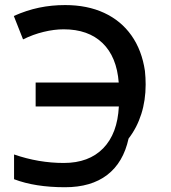

<svg xmlns="http://www.w3.org/2000/svg" viewBox="-20 -744 688 773"><path d="M36.6 -22.5V-122.1Q135.3 -87.9 236.8 -87.9Q337.9 -87.9 395.5 -147Q453.1 -206.1 458.5 -315.4H123.5V-411.6H458Q450.2 -515.1 392.8 -570.6Q335.4 -626 236.3 -626Q198.2 -626 155.8 -615.7Q113.3 -605.5 72.8 -585.4L35.6 -679.7Q86.9 -702.6 137.2 -713.1Q187.5 -723.6 242.2 -723.6Q331.5 -723.6 399.4 -692.1Q467.3 -660.6 509.3 -601.1Q551.3 -541.5 563.5 -458.5Q566.4 -430.7 566.4 -403.8Q566.4 -339.8 548.8 -284.7Q531.2 -229.5 497.6 -186Q476.6 -89.8 411.9 -40Q347.2 9.8 241.7 9.8Q121.1 9.8 36.6 -22.5Z"/></svg>

Font: Viking Open Sans Light
Style: Bold
Weight: 600
Foundry: Ascender Corporation
Version: Version 2.001